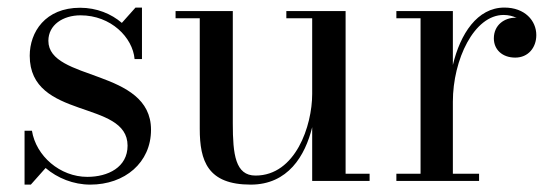

<svg xmlns="http://www.w3.org/2000/svg" viewBox="-20 -490 1499 520"><path d="M63.5 10 103.5 -35C135.5 -7.5 179 10 224.5 10C318 10 389 -49.5 389 -138.5C389 -305 111 -269.5 111 -379.5C111 -422.5 150.5 -448.5 198 -448.5C280.5 -448.5 339.5 -388.5 344.5 -330H364.5V-469.5H347L310 -428C281.5 -452.5 242 -469 197 -469C102.5 -469 60.5 -403 60.5 -339C60.5 -164 325.5 -221 325.5 -95.5C325.5 -37 272.5 -11 216.5 -11C142.5 -11 77.5 -67.5 66.5 -136H46.5V10Z M916 -19.5V-460H755.5V-440.5H825.5V-235.5C825.5 -149.5 780.5 -14.5 672 -14.5C617.5 -14.5 610.5 -71.5 610.5 -155.5V-460H455.5V-440.5H521V-141C521 -54 542.5 10 659 10C760 10 806.5 -68 825.5 -145.5V0H981V-19.5Z M1053.5 -19.5V0H1277.5V-19.5H1206.5V-214.5C1206.5 -328.5 1264 -449.5 1344 -449.5C1357 -449.5 1369 -446.5 1379.5 -441.5C1378.5 -441.5 1377 -442 1375.5 -442C1347 -442 1317.5 -423 1317.5 -386C1317.5 -356 1340 -334 1375.5 -334C1410.5 -334 1432.5 -361 1432.5 -395C1432.5 -434 1401.5 -469.5 1346 -469.5C1272.5 -469.5 1226.5 -398 1206.5 -314V-460H1053.5V-440.5H1119V-19.5Z"/></svg>

Font: Bodoni* 11
Style: Regular
Weight: 400
Version: Version 2.3